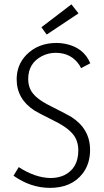

<svg xmlns="http://www.w3.org/2000/svg" viewBox="-20 -867 485 894"><path d="M399.4 -168.9Q399.4 -266.6 312.5 -322.3Q298.8 -331.1 215.8 -373Q141.6 -409.2 122.1 -449.2Q111.3 -471.7 111.3 -499Q111.3 -572.3 174.8 -605.5Q205.1 -621.1 239.3 -621.1Q312.5 -621.1 350.6 -562.5Q354.5 -555.7 357.4 -549.8L400.4 -572.3Q369.1 -646.5 283.2 -663.1Q263.7 -667 243.2 -667Q157.2 -667 102.5 -611.3Q57.6 -564.5 57.6 -498Q57.6 -405.3 141.6 -351.6Q155.3 -342.8 235.4 -302.7Q310.5 -265.6 332 -223.6Q344.7 -198.2 344.7 -167Q344.7 -83 278.3 -50.8Q250 -38.1 215.8 -38.1Q143.6 -39.1 67.4 -88.9L43 -48.8Q123 7.8 212.9 7.8Q313.5 7.8 365.2 -59.6Q399.4 -104.5 399.4 -168.9ZM345.7 -804.7 312.5 -846.7 172.9 -740.2 197.3 -706.1Z"/></svg>

Font: Yaldevi Colombo Light
Style: Regular
Weight: 300
Designer: Sol Matas, Denzil Rajitha, Kosala Senevirathne and Pathum Egodawatta
Foundry: Mooniak
Version: Version 1.020 ; ttfautohint (v1.6)